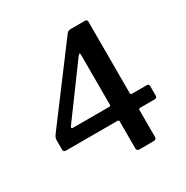

<svg xmlns="http://www.w3.org/2000/svg" viewBox="-169 -885 998 1028"><g transform="rotate(-30 330.5 -371.0)"><path d="M408 -742H494Q507 -742 507 -728V-288Q507 -278 516 -278H606Q621 -278 621 -266V-206Q621 -191 606 -191H517Q507 -191 507 -181V-17Q507 -8 502.5 -4Q498 0 488 0H401Q385 0 385 -16V-184Q385 -191 375 -191H59Q42 -191 42 -206V-267Q42 -281 61 -305L379 -729Q385 -737 391 -739.5Q397 -742 408 -742ZM375 -278Q379 -278 381.5 -280Q384 -282 384 -285V-592Q384 -605 380 -605Q378 -605 370 -596L146 -291Q143 -287 143 -284Q143 -278 153 -278Z"/></g></svg>

Font: Libre Franklin Medium
Style: Regular
Weight: 500
Designer: Pablo Impallari, Rodrigo Fuenzalida
Foundry: Impallari Type
Version: Version 1.002; ttfautohint (v1.5)